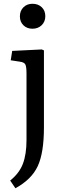

<svg xmlns="http://www.w3.org/2000/svg" viewBox="-20 -773 349 1022"><path d="M152.8 -620.1Q123.5 -620.1 104.7 -638.4Q85.9 -656.7 85.9 -686Q85.9 -715.3 104.7 -734.1Q123.5 -752.9 152.8 -752.9Q183.1 -752.9 202.1 -734.6Q221.2 -716.3 221.2 -687Q221.2 -657.7 201.9 -638.9Q182.6 -620.1 152.8 -620.1ZM62 229 34.2 188Q82.5 149.4 101.8 98.9Q121.1 48.3 121.1 -27.8V-381.8Q121.1 -417.5 115 -429.7Q108.9 -441.9 85 -444.8L37.1 -452.1L44.9 -502L202.1 -509.8L213.9 -504.9V-95.2Q213.9 41 180.7 111.8Q147.5 182.6 62 229Z"/></svg>

Font: Literata Book
Style: Regular
Weight: 400
Designer: Latin by Veronika Burian and Jose Scaglione. Greek by Irene Vlachou. Cyrillic by Vera Evstafieva
Foundry: TypeTogether
Version: Version 2.003;PS 002.003;hotconv 1.0.88;makeotf.lib2.5.64775